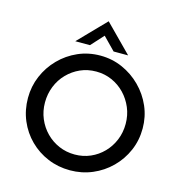

<svg xmlns="http://www.w3.org/2000/svg" viewBox="-134 -1073 1125 1200"><g transform="rotate(15 428.0 -473.0)"><path d="M57 -362Q57 -437 85.5 -504Q114 -571 165 -623Q216 -675 283 -704.5Q350 -734 427 -734Q503 -734 570 -704.5Q637 -675 689 -623Q741 -571 770 -504Q799 -437 799 -362Q799 -285 770 -218Q741 -151 689.5 -100Q638 -49 570.5 -20.5Q503 8 427 8Q350 8 283 -20Q216 -48 165 -98.5Q114 -149 85.5 -216.5Q57 -284 57 -362ZM167 -362Q167 -306 187.5 -257.5Q208 -209 244 -172.5Q280 -136 327.5 -115.5Q375 -95 430 -95Q484 -95 531 -115.5Q578 -136 613.5 -172.5Q649 -209 669 -257.5Q689 -306 689 -362Q689 -418 668.5 -466.5Q648 -515 612.5 -552Q577 -589 529.5 -610Q482 -631 428 -631Q372 -631 325 -610Q278 -589 242 -552Q206 -515 186.5 -466Q167 -417 167 -362ZM499 -780 408 -873 437 -880 346 -780H251L420 -954H421L593 -780Z"/></g></svg>

Font: Josefin Sans Medium
Style: Regular
Weight: 500
Designer: Santiago Orozco
Foundry: Typemade
Version: Version 2.001